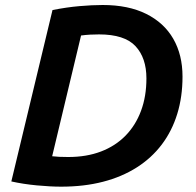

<svg xmlns="http://www.w3.org/2000/svg" viewBox="-20 -720 764 749"><path d="M218.5 8.2Q177 8.2 123.8 3.2Q70.5 -1.8 24.2 -12.2L184.8 -680.8Q240 -691.8 289.8 -696.1Q339.5 -700.5 380.8 -700.5Q480.5 -700.5 550.2 -665.9Q620 -631.2 656 -568.6Q692 -506 692 -421.2Q692 -342.5 671.5 -275.8Q651 -209 611.1 -156.2Q571.2 -103.5 513.6 -66.9Q456 -30.2 382 -11Q308 8.2 218.5 8.2ZM246.2 -107.5Q317.8 -107.5 374 -129Q430.2 -150.5 469.8 -190.9Q509.2 -231.2 530.2 -287.8Q551.2 -344.2 551.2 -414.2Q551.2 -494.2 508.5 -540Q465.8 -585.8 366.5 -585.8Q349.2 -585.8 331.9 -584.9Q314.5 -584 296.2 -581.5L183.5 -110.5Q197.5 -109 211.6 -108.2Q225.8 -107.5 246.2 -107.5Z"/></svg>

Font: Ubuntu Sans
Style: Italic
Weight: 400
Italic angle: -13.5°
Designer: Dalton Maag Ltd
Foundry: Dalton Maag Ltd
Version: Version 1.006